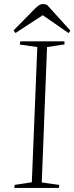

<svg xmlns="http://www.w3.org/2000/svg" viewBox="-20 -927 367 947"><path d="M164 -695 78 -707 80 -723H298V-708L212 -695L186 -27L272 -15L271 0H51L52 -15L137 -28ZM327 -776 318 -764 191 -852 56 -764 47 -777 150 -882Q162 -894 171.5 -900.5Q181 -907 191 -907Q198 -907 203.5 -905.5Q209 -904 213 -902Z"/></svg>

Font: Literata 60pt ExtraLight
Style: Italic
Weight: 250
Italic angle: -2°
Designer: Latin by Veronika Burian and Jose Scaglione. Greek by Irene Vlachou. Cyrillic by Vera Evstafieva
Foundry: TypeTogether
Version: Version 3.103;gftools[0.9.29]